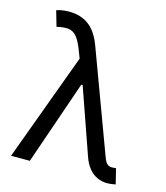

<svg xmlns="http://www.w3.org/2000/svg" viewBox="-109 -801 772 892"><g transform="rotate(15 277.5 -355.0)"><path d="M372.2 -88.4 246.5 -447.5 220.3 -509 199.6 -562.2Q185.1 -599.1 169.5 -617.2Q154 -635.4 131.7 -638.6Q109.5 -641.9 74.6 -633.3L53.2 -707.2Q61.1 -711 77.7 -713.9Q94.3 -716.9 113.3 -716.9Q151.6 -716.9 181.8 -703.7Q212 -690.6 233.9 -663.7Q255.9 -636.7 270.7 -596L451 -109.8Q451 -109.1 451.7 -108.4Q456.1 -96 460.5 -88.1Q464.8 -80.1 472.5 -74.6Q480.3 -69.1 492.4 -69.1Q494.8 -69.1 497.6 -69.4Q500.3 -69.8 503.5 -69.8Q507.6 -70.1 511.7 -70.4L529.7 2.8Q518 5.2 508.5 6.4Q499 7.6 490.3 7.6Q463.1 7.6 440.4 -3.1Q417.8 -13.8 400.6 -35Q383.3 -56.3 372.2 -88.4ZM232.7 -562.2 268 -404H255.5L116 0H25.6Z"/></g></svg>

Font: Pretendard Variable
Style: Regular
Weight: 400
Designer: Base glyphs from Inter by Rasmus Andersson; Hangul glyphs from Noto Sans CJK(Source Han Sans) by Jang Soo-young and Kang
Foundry: Kil Hyung-jin
Version: Version 1.100;FEAKit 1.0